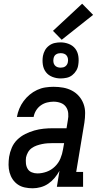

<svg xmlns="http://www.w3.org/2000/svg" viewBox="-20 -1005 540 1033"><path d="M156 8H155Q155 8 155 8Q155 8 155 8Q134 8 113 3.5Q92 -1 75.5 -12.5Q59 -24 48 -40.5Q37 -57 31.5 -77Q26 -97 26 -118.5Q26 -140 29 -161Q33 -186 43.5 -210.5Q54 -235 73 -253.5Q92 -272 116 -284Q140 -296 165 -303Q190 -310 214.5 -312.5Q239 -315 264 -315H338L345 -358Q349 -377 347 -396.5Q345 -416 334.5 -430.5Q324 -445 306 -451.5Q288 -458 268 -458Q251 -458 233 -453.5Q215 -449 199.5 -438Q184 -427 174 -410.5Q164 -394 161 -376H71Q75 -399 84 -420.5Q93 -442 107 -461Q121 -480 139.5 -495.5Q158 -511 179.5 -521Q201 -531 223.5 -534.5Q246 -538 268 -538Q295 -538 320 -533.5Q345 -529 367 -517.5Q389 -506 405 -487.5Q421 -469 429.5 -446Q438 -423 438 -397Q438 -371 434 -345L390 -80H427V0H286L300 -86Q289 -66 274 -48Q259 -30 240 -17Q221 -4 199 2Q177 8 156 8ZM181 -72Q206 -72 231 -81Q256 -90 275.5 -109Q295 -128 305 -152Q315 -176 319 -201L325 -235H264Q250 -235 235.5 -234Q221 -233 206.5 -230Q192 -227 177.5 -222Q163 -217 150.5 -208Q138 -199 130.5 -185.5Q123 -172 120 -158Q118 -142 119.5 -126Q121 -110 128.5 -97Q136 -84 150.5 -78Q165 -72 181 -72ZM306 -583Q283 -583 261.5 -591.5Q240 -600 227 -617Q214 -634 210.5 -657Q207 -680 211 -704Q214 -720 222 -734.5Q230 -749 244 -759.5Q258 -770 274 -773.5Q290 -777 306 -777Q329 -777 350.5 -768.5Q372 -760 385 -743Q398 -726 401.5 -703Q405 -680 401 -656Q399 -640 390.5 -625.5Q382 -611 368.5 -600.5Q355 -590 338.5 -586.5Q322 -583 306 -583ZM306 -641Q313 -641 319.5 -642.5Q326 -644 331.5 -648Q337 -652 340.5 -658Q344 -664 345 -670Q347 -680 345.5 -689.5Q344 -699 338.5 -706Q333 -713 324.5 -716Q316 -719 306 -719Q300 -719 293.5 -717.5Q287 -716 281 -712Q275 -708 272 -702Q269 -696 268 -690Q266 -680 267.5 -670.5Q269 -661 274.5 -654Q280 -647 288.5 -644Q297 -641 306 -641ZM312 -791 265 -839 422 -985 481 -925Z"/></svg>

Font: Iosevka Slab Medium Oblique
Style: Regular
Weight: 500
Italic angle: -9°
Monospace: yes
Designer: Belleve Invis
Foundry: Belleve Invis
Version: Version 11.1.1; ttfautohint (v1.8.3)